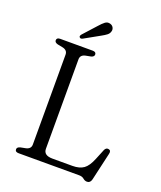

<svg xmlns="http://www.w3.org/2000/svg" viewBox="-162 -983 925 1104"><g transform="rotate(20 301.0 -431.5)"><path d="M280 -665 249 -659Q218 -652.5 218 -625V-78Q218 -37.5 272.5 -37.5H395Q438 -37.5 463.2 -55.5Q488.5 -73.5 508 -122L533.5 -184.5Q541.5 -202 556.5 -199.5Q574.5 -197 569 -174.5L530 -4Q524 19.5 504.5 19.5Q491 19.5 479.8 9.8Q468.5 0 450 0H79.5Q57.5 0 57.5 -16.5Q57.5 -30 77 -35L107.5 -41Q139 -47.5 139 -75V-625Q139 -652.5 107.5 -659L77 -665Q57.5 -670 57.5 -683.5Q57.5 -700 79.5 -700H277.5Q299 -700 299 -683.5Q299 -670 280 -665ZM257 -844Q274 -863.5 288 -874.2Q302 -885 319.5 -880Q333.5 -876 339.5 -864.2Q345.5 -852.5 341.5 -840.5Q338 -827 326 -817.8Q314 -808.5 296.5 -799L199 -744.5Q188 -739 181.5 -746.5Q178 -750.5 179.8 -755.2Q181.5 -760 185 -764.5Z"/></g></svg>

Font: Fraunces 9pt Soft Light
Style: Regular
Weight: 300
Version: Version 1.000;[0bf87f6ff]